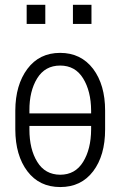

<svg xmlns="http://www.w3.org/2000/svg" viewBox="-20 -754 497 784"><path d="M100.1 -291H352.1V-302.7Q351.6 -381.8 319.3 -434.1Q287.1 -486.3 225.6 -486.3Q164.1 -486.3 131.8 -434.1Q99.6 -381.8 100.1 -302.7ZM225.6 -40.5Q287.1 -40.5 319.3 -92.8Q351.6 -145 352.1 -225.1V-239.7H100.1V-225.1Q100.1 -144.5 132.3 -92.8Q164.1 -41 225.6 -40.5ZM42.5 -302.7Q43 -407.2 91.8 -472.7Q140.6 -538.1 225.6 -538.1Q310.5 -538.1 360.4 -472.7Q409.2 -407.2 409.2 -302.7V-225.1Q409.2 -119.1 360.4 -54.7Q311.5 9.8 226.1 9.8Q140.6 9.8 91.8 -54.7Q43 -119.1 42.5 -225.1ZM165 -656.2H88.9V-734.4H165ZM353.5 -656.2H277.8V-734.4H353.5Z"/></svg>

Font: RobotoCondensed-Light
Style: Light
Weight: 300
Designer: Google
Version: Version 1.200311; 2013